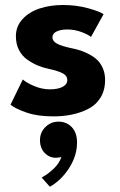

<svg xmlns="http://www.w3.org/2000/svg" viewBox="-20 -442 469 749"><path d="M225.5 -422.5Q278 -422.5 324 -409.8Q370 -397 384 -386.5L335 -298Q322.5 -308 296.5 -317.5Q270.5 -327 242.5 -327Q217 -327 200.8 -319.2Q184.5 -311.5 184.5 -296.5Q184.5 -281.5 202.2 -271.8Q220 -262 256.5 -254.5Q277 -250.5 293.8 -245Q310.5 -239.5 329.2 -229.5Q348 -219.5 360.8 -206.8Q373.5 -194 381.8 -174.2Q390 -154.5 390 -130Q390 -89.5 371.5 -60.2Q353 -31 322 -16Q291 -1 258 5.5Q225 12 188 12Q126.5 12 83.2 -3Q40 -18 21 -33.5L69 -132Q85 -118 114.8 -105.8Q144.5 -93.5 174.5 -93.5Q206 -93.5 224.2 -103.2Q242.5 -113 242.5 -129.5Q242.5 -146.5 225.2 -155.8Q208 -165 171.5 -173Q148 -178 128 -186.2Q108 -194.5 87.2 -208.8Q66.5 -223 54.2 -246.5Q42 -270 42 -300.5Q42 -339.5 68.2 -367.8Q94.5 -396 135.5 -409.2Q176.5 -422.5 225.5 -422.5ZM208 32.5Q239.5 32.5 260 54Q280.5 75.5 280.5 114Q280.5 165.5 249.5 213.8Q218.5 262 174.5 286.5L142.5 250.5Q166.5 238 189.5 216Q212.5 194 219.5 169.5Q212 173.5 197.5 173.5Q172.5 173.5 154.2 154.5Q136 135.5 136 104.5Q136 74.5 157.2 53.5Q178.5 32.5 208 32.5Z"/></svg>

Font: League Spartan
Style: Bold
Weight: 700
Foundry: The League of Moveable Type
Version: Version 2.002